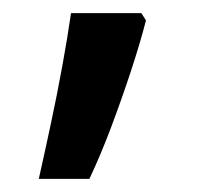

<svg xmlns="http://www.w3.org/2000/svg" viewBox="-20 -141 315 292"><path d="M202 -110Q193 -75 179 -32.5Q165 10 149 52.5Q133 95 116 131H39Q48 91 57.5 46.5Q67 2 75 -42Q83 -86 88 -121H195Z"/></svg>

Font: Noto Sans Myanmar UI Medium
Style: Regular
Weight: 500
Designer: Monotype Design Team
Foundry: Monotype Imaging Inc.
Version: Version 2.103; ttfautohint (v1.8.4.7-5d5b)